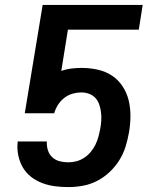

<svg xmlns="http://www.w3.org/2000/svg" viewBox="-20 -755 640 783"><path d="M259 8Q231 8 204 4.5Q177 1 152 -8.5Q127 -18 106.5 -34Q86 -50 73 -72.5Q60 -95 54.5 -121.5Q49 -148 52 -175V-178H171V-177Q170 -159 175.5 -142Q181 -125 193.5 -113.5Q206 -102 223 -97.5Q240 -93 259 -93Q275 -93 292 -97.5Q309 -102 324 -112Q339 -122 350.5 -136Q362 -150 369.5 -165.5Q377 -181 381.5 -198Q386 -215 389 -231Q392 -247 393 -264Q394 -281 392 -297Q390 -313 385 -328Q380 -343 370 -354.5Q360 -366 344.5 -372Q329 -378 313 -378Q295 -378 276.5 -373Q258 -368 242.5 -356Q227 -344 216.5 -327.5Q206 -311 201 -293H81L154 -735H562L546 -634H257L230 -466Q250 -473 271 -475.5Q292 -478 313 -478Q346 -478 378 -471Q410 -464 436 -447Q462 -430 479.5 -403.5Q497 -377 504.5 -346.5Q512 -316 512 -282.5Q512 -249 506 -215Q501 -186 492 -157Q483 -128 466.5 -101.5Q450 -75 426.5 -53Q403 -31 375.5 -17Q348 -3 318 2.5Q288 8 259 8Z"/></svg>

Font: Iosevka Curly Extended
Style: Bold Italic
Weight: 700
Width: 7
Italic angle: -9°
Monospace: yes
Designer: Belleve Invis
Foundry: Belleve Invis
Version: Version 11.1.0; ttfautohint (v1.8.3)